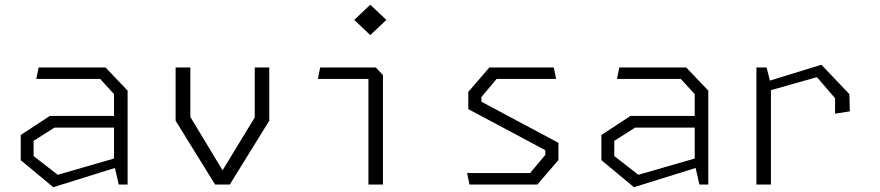

<svg xmlns="http://www.w3.org/2000/svg" viewBox="-20 -788 3760 820"><path d="M467 -88V-386L407.5 -451H135L145 -500H430.5L525 -401V0H487ZM68.5 -104V-211.5L193 -293H491.5V-243H212.5L123.5 -186.5V-121.5L226.5 -41.5L491.5 -118V-77L207.5 11.5Z M730 -272.5V-500H793V-288.5L940 -45H921L1068 -286.5V-500H1130V-272.5L961.5 0H898.5Z M1553.5 -469 1576.5 -451H1337.5L1347.5 -500H1585L1615.5 -467.5V0H1553.5ZM1493 -703 1561.5 -768 1630 -703 1561.5 -638Z M1975 -49H2244L2309 -126.5V-146.5L1980 -322V-395.5L2070 -500H2345L2355 -451H2101L2036 -373.5V-353.5L2365 -178V-104.5L2275 0H1985Z M2947 -88V-386L2887.5 -451H2615L2625 -500H2910.5L3005 -401V0H2967ZM2548.5 -104V-211.5L2673 -293H2971.5V-243H2692.5L2603.5 -186.5V-121.5L2706.5 -41.5L2971.5 -118V-77L2687.5 11.5Z M3546.5 -368.5 3469 -458.5 3230 -391V-432L3488 -511.5L3607.5 -386L3609.5 -312.5L3546.5 -302.5ZM3210.5 -500H3254L3272.5 -426.5V0H3210.5Z"/></svg>

Font: Monaspace Krypton Var
Style: Regular
Weight: 400
Designer: Riley Cran and the Lettermatic Team
Version: Version 1.101 (Monaspace Krypton Var)